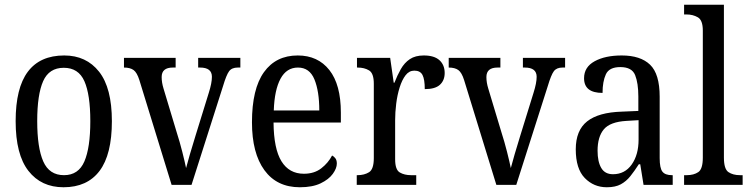

<svg xmlns="http://www.w3.org/2000/svg" viewBox="-20 -780 3164 810"><path d="M248 10Q154 10 100 -59Q46 -128 46 -269Q46 -409 97.5 -477.5Q149 -546 251 -546Q344 -546 398 -477.5Q452 -409 452 -269Q452 -128 400 -59Q348 10 248 10ZM250 -41Q311 -41 336 -99Q361 -157 361 -269Q361 -381 336 -437.5Q311 -494 249 -494Q187 -494 162 -437.5Q137 -381 137 -269Q137 -157 162.5 -99Q188 -41 250 -41Z M568 -442Q558 -474 543.5 -484.5Q529 -495 503 -495V-536H721V-495H709Q662 -495 662 -455Q662 -443 664 -431Q666 -419 670 -406L726 -220Q738 -183 749 -139.5Q760 -96 765 -71Q770 -91 781 -128.5Q792 -166 805 -208L861 -389Q874 -430 874 -456Q874 -495 824 -495H816V-536H994V-495H983Q958 -495 946.5 -479.5Q935 -464 921 -417L788 0H704Z M1245 10Q1148 10 1095.5 -62Q1043 -134 1043 -264Q1043 -405 1093.5 -475.5Q1144 -546 1236 -546Q1321 -546 1369.5 -484.5Q1418 -423 1418 -305V-263H1134Q1135 -152 1167.5 -99.5Q1200 -47 1262 -47Q1306 -47 1335.5 -70Q1365 -93 1381 -124Q1389 -120 1395 -112Q1401 -104 1401 -90Q1401 -70 1384 -46.5Q1367 -23 1332.5 -6.5Q1298 10 1245 10ZM1327 -314Q1327 -395 1306.5 -445Q1286 -495 1237 -495Q1189 -495 1163.5 -448Q1138 -401 1135 -314Z M1485 0V-41H1488Q1517 -41 1537 -53.5Q1557 -66 1557 -113V-427Q1557 -471 1537 -483Q1517 -495 1489 -495H1486V-536H1626L1641 -431H1644Q1656 -462 1671 -488.5Q1686 -515 1709 -530.5Q1732 -546 1768 -546Q1812 -546 1834 -526Q1856 -506 1856 -472Q1856 -441 1836 -422.5Q1816 -404 1772 -404Q1772 -445 1762.5 -463.5Q1753 -482 1728 -482Q1706 -482 1691 -462.5Q1676 -443 1666 -411Q1656 -379 1651.5 -342.5Q1647 -306 1647 -273V-108Q1647 -64 1666.5 -52.5Q1686 -41 1714 -41H1736V0Z M1938 -442Q1928 -474 1913.5 -484.5Q1899 -495 1873 -495V-536H2091V-495H2079Q2032 -495 2032 -455Q2032 -443 2034 -431Q2036 -419 2040 -406L2096 -220Q2108 -183 2119 -139.5Q2130 -96 2135 -71Q2140 -91 2151 -128.5Q2162 -166 2175 -208L2231 -389Q2244 -430 2244 -456Q2244 -495 2194 -495H2186V-536H2364V-495H2353Q2328 -495 2316.5 -479.5Q2305 -464 2291 -417L2158 0H2074Z M2540 10Q2485 10 2447 -29Q2409 -68 2409 -150Q2409 -230 2457 -268Q2505 -306 2603 -309L2673 -312V-373Q2673 -429 2659.5 -463Q2646 -497 2597 -497Q2550 -497 2536 -466.5Q2522 -436 2522 -388Q2444 -388 2444 -450Q2444 -497 2488.5 -521.5Q2533 -546 2603 -546Q2682 -546 2722.5 -507Q2763 -468 2763 -372V-113Q2763 -71 2774.5 -56Q2786 -41 2815 -41H2818V0H2695L2681 -87H2675Q2657 -59 2639.5 -37Q2622 -15 2599 -2.5Q2576 10 2540 10ZM2566 -45Q2616 -45 2645 -86Q2674 -127 2674 -191V-273L2623 -270Q2554 -266 2527.5 -234.5Q2501 -203 2501 -144Q2501 -98 2516.5 -71.5Q2532 -45 2566 -45Z M2866 0V-41H2877Q2907 -41 2926 -54Q2945 -67 2945 -115V-651Q2945 -695 2924 -707Q2903 -719 2877 -719H2866V-760H3034V-115Q3034 -67 3053 -54Q3072 -41 3102 -41H3113V0Z"/></svg>

Font: Noto Serif Georgian Condensed
Style: Regular
Weight: 400
Width: 3
Designer: Monotype Design Team, Akaki Razmadze
Foundry: Google LLC
Version: Version 2.003; ttfautohint (v1.8.4.7-5d5b)